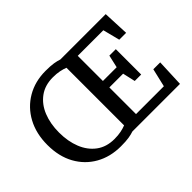

<svg xmlns="http://www.w3.org/2000/svg" viewBox="-129 -966 1263 1263"><g transform="rotate(-45 502.0 -335.0)"><path d="M160 -336Q160 -254 186 -189Q212 -124 263 -86Q314 -48 388 -48Q423 -48 449.5 -53.5Q476 -59 496 -67V-603Q476 -611 449.5 -616.5Q423 -622 388 -622Q314 -622 263 -584.5Q212 -547 186 -482.5Q160 -418 160 -336ZM752 -224 732 -312H604V-64H863L893 -192H957L949 0H506Q486 7 458.5 11.5Q431 16 384 16Q286 16 210 -27Q134 -70 91 -148Q48 -226 48 -332Q48 -438 91 -517.5Q134 -597 210 -641.5Q286 -686 384 -686Q431 -686 458.5 -681.5Q486 -677 506 -670H928L936 -488H872L842 -606H604V-372H732L752 -460H812V-224Z"/></g></svg>

Font: Source Serif 4 Caption
Style: Regular
Weight: 400
Designer: Frank Grießhammer
Foundry: Adobe Systems Incorporated
Version: Version 4.004;hotconv 1.0.117;makeotfexe 2.5.65602